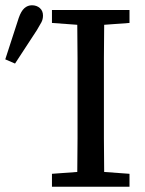

<svg xmlns="http://www.w3.org/2000/svg" viewBox="-33 -708 551 728"><path d="M164 -621V-670H458V-621L362 -614Q361 -551 361 -487.5Q361 -424 361 -359V-311Q361 -247 361 -183.5Q361 -120 362 -56L458 -49V0H164V-49L260 -56Q261 -119 261 -183Q261 -247 261 -311V-359Q261 -423 261 -486.5Q261 -550 260 -614ZM-13 -483 38 -640Q47 -666 59.5 -677Q72 -688 88 -688Q106 -688 118 -677.5Q130 -667 130 -649Q130 -635 124 -623.5Q118 -612 107 -594L24 -467Z"/></svg>

Font: Source Serif 4 SmText
Style: Regular
Weight: 400
Designer: Frank Grießhammer
Foundry: Adobe
Version: Version 4.005;hotconv 1.1.0;makeotfexe 2.6.0